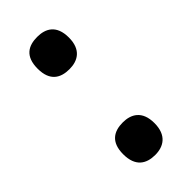

<svg xmlns="http://www.w3.org/2000/svg" viewBox="-184 -581 630 630"><g transform="rotate(-45 131.5 -266.0)"><path d="M132 -390C170 -390 204 -408 204 -465C204 -523 170 -540 132 -540C91 -540 59 -523 59 -465C59 -408 91 -390 132 -390ZM132 8C170 8 204 -11 204 -68C204 -125 170 -143 132 -143C91 -143 59 -125 59 -68C59 -11 91 8 132 8Z"/></g></svg>

Font: Noto Serif Myanmar Condensed
Style: Bold
Weight: 700
Width: 3
Designer: Ben Mitchell and the Monotype Design Team
Foundry: Monotype Imaging Inc.
Version: Version 2.106